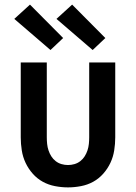

<svg xmlns="http://www.w3.org/2000/svg" viewBox="-20 -801 590 833"><path d="M275 12Q247 12 218.5 6.5Q190 1 165.5 -12.5Q141 -26 122 -47.5Q103 -69 91 -94.5Q79 -120 74.5 -148.5Q70 -177 70 -205V-530H183V-205Q183 -191 184.5 -176.5Q186 -162 190.5 -148.5Q195 -135 202.5 -123Q210 -111 221.5 -102Q233 -93 247 -89Q261 -85 275 -85Q289 -85 303 -89Q317 -93 328.5 -102Q340 -111 347.5 -123Q355 -135 359.5 -148.5Q364 -162 365.5 -176.5Q367 -191 367 -205V-530H480V-205Q480 -177 475.5 -148.5Q471 -120 459 -94.5Q447 -69 428 -47.5Q409 -26 384.5 -12.5Q360 1 331.5 6.5Q303 12 275 12ZM382 -584 225 -719 293 -781 437 -636ZM199 -584 42 -719 110 -781 254 -636Z"/></svg>

Font: Lode
Style: Bold
Weight: 700
Monospace: yes
Designer: Belleve Invis
Foundry: Belleve Invis
Version: Version 29.2.0; ttfautohint (v1.8.3)